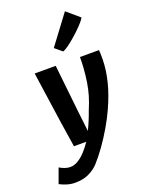

<svg xmlns="http://www.w3.org/2000/svg" viewBox="-261 -985 1009 1330"><g transform="rotate(-20 244.0 -319.5)"><path d="M54.6 250.3Q24.5 250.3 -5 241.3Q-34.4 232.2 -57.7 219.8L-18.1 110.9Q-2.6 121.1 19 128.8Q40.6 136.5 59.5 136.5Q88.8 136.5 117.6 119.2Q146.4 101.9 173.1 73Q199.8 44 222.6 9.5H132L103.8 -173.5L48.6 -557H203.8L241.1 -210.2L258.6 -57Q274.4 -89.2 288.1 -122.3Q301.9 -155.4 313.8 -189.5Q334.8 -238.5 347.9 -283Q360.9 -327.4 368.4 -375Q375.9 -422.7 380.1 -481.2Q381.4 -496.9 381.8 -516Q382.2 -535.1 382.4 -557H522.6Q524 -548.3 524.4 -529.3Q524.9 -510.3 524.6 -484.6Q523.1 -407.4 502 -323.6Q480.8 -239.9 439.3 -149.3Q414.1 -93.3 378.9 -33.2Q343.8 26.9 304.3 82.5Q264.7 138 226 180.4Q197.5 210.3 155.4 230.3Q113.2 250.3 54.6 250.3ZM287.1 -632.7 233.4 -677.2 393 -890.5 486.2 -810.7Q480.3 -798.7 462.8 -778.7Q445.4 -758.6 421.5 -735.6Q397.6 -712.6 372.1 -691Q346.7 -669.4 324.2 -653.5Q301.6 -637.7 287.1 -632.7Z"/></g></svg>

Font: Merriweather Sans Variable Regular
Style: Italic
Weight: 300
Italic angle: -8°
Designer: Eben Sorkin
Foundry: Eben Sorkin
Version: Version 2.001